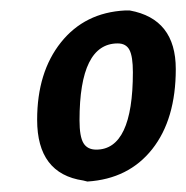

<svg xmlns="http://www.w3.org/2000/svg" viewBox="-20 -669 356 367"><path d="M147 -322 139 -324Q51 -337 51 -440Q51 -531 96.5 -588Q142 -645 219 -649H228Q316 -633 316 -537Q316 -441 271 -384Q226 -327 147 -322ZM205 -586Q132 -586 132 -439Q132 -408 139.5 -395.5Q147 -383 164 -383Q234 -383 234 -531Q234 -561 227.5 -573.5Q221 -586 205 -586Z"/></svg>

Font: Alegreya Sans
Style: Bold Italic
Weight: 700
Italic angle: -7°
Designer: Juan Pablo del Peral
Foundry: Huerta Tipografica
Version: Version 2.007